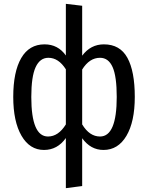

<svg xmlns="http://www.w3.org/2000/svg" viewBox="-20 -769 771 1000"><path d="M682 -264Q682 -135 638.5 -61.5Q595 12 519 12Q452 12 408 -49V200L323 211V-50Q279 12 209 12Q135 12 92 -62Q49 -136 49 -264Q49 -395 90.5 -466.5Q132 -538 212 -538Q282 -538 323 -480V-749L408 -739V-479Q452 -538 521 -538Q605 -538 643.5 -468Q682 -398 682 -264ZM323 -121V-408Q285 -468 232 -468Q188 -468 165.5 -419Q143 -370 143 -264Q143 -58 230 -58Q284 -58 323 -121ZM588 -264Q588 -371 566.5 -419.5Q545 -468 501 -468Q446 -468 408 -407V-121Q446 -58 501 -58Q588 -58 588 -264Z"/></svg>

Font: Fira Sans Condensed
Style: Regular
Weight: 400
Width: 3
Designer: bBox Type GmbH & Carrois Corporate GbR & Edenspiekermann AG
Foundry: bBox Type GmbH & Carrois Corporate GbR & Edenspiekermann AG
Version: Version 4.301